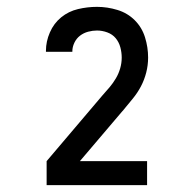

<svg xmlns="http://www.w3.org/2000/svg" viewBox="-20 -863 565 560"><path d="M116 -323V-393L279 -585Q290 -597 300 -609Q310 -621 318 -634.5Q326 -648 330.5 -663.5Q335 -679 335 -695Q335 -710 331 -725Q327 -740 317.5 -751.5Q308 -763 293 -768.5Q278 -774 263 -774Q250 -774 237 -770.5Q224 -767 213.5 -759Q203 -751 197 -738.5Q191 -726 191 -713V-712H114V-715Q114 -742 125.5 -768.5Q137 -795 158.5 -812.5Q180 -830 207.5 -836.5Q235 -843 263 -843Q293 -843 322.5 -834Q352 -825 373 -804Q394 -783 403 -754Q412 -725 412 -695Q412 -673 406.5 -651.5Q401 -630 391 -611Q381 -592 367 -575Q353 -558 339 -541V-540H338L213 -393H409V-323Z"/></svg>

Font: Iosevka Pride
Style: Regular
Weight: 400
Monospace: yes
Designer: Belleve Invis
Foundry: Belleve Invis
Version: Version 30.3.1; ttfautohint (v1.8.4)